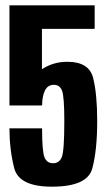

<svg xmlns="http://www.w3.org/2000/svg" viewBox="-20 -695 406 721"><path d="M174.5 6Q51 6 33.2 -64.2Q15.5 -134.5 15.5 -213H138Q138 -127 147 -104.5Q156 -82 179.5 -82Q203 -82 212.2 -105.5Q221.5 -129 221.5 -240Q221.5 -333.5 212.8 -355Q204 -376.5 182.5 -376.5Q159.5 -376.5 149 -355.5Q138.5 -334.5 138 -299H137.5H15.5V-675H335.5V-586.5H137.5V-435Q179.5 -463 233 -463Q314.5 -463 329.8 -402.2Q345 -341.5 345 -240.5Q345 -130.5 326.5 -62.2Q308 6 174.5 6Z"/></svg>

Font: Anybody Condensed SemiBold
Style: Regular
Weight: 600
Width: 3
Designer: Tyler Finck
Foundry: Etcetera Type Company
Version: Version 1.010; ttfautohint (v1.8.3) -l 8 -r 50 -G 200 -x 14 